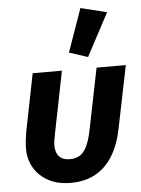

<svg xmlns="http://www.w3.org/2000/svg" viewBox="-57 -859 673 916"><g transform="rotate(-5 280.0 -401.5)"><path d="M249 -525 192 -239Q187 -213 184.5 -199.5Q182 -186 182 -174Q182 -138 199.5 -119.5Q217 -101 250 -101Q276 -101 295.5 -111.5Q315 -122 330 -150.5Q345 -179 356 -233L415 -525H555L494 -225Q478 -147 445 -94.5Q412 -42 362 -15Q312 12 245 12Q183 12 138.5 -12Q94 -36 70 -76.5Q46 -117 46 -166Q46 -187 48 -206Q50 -225 54 -249L109 -525ZM488 -784 379 -579 290 -608 363 -815Z"/></g></svg>

Font: IBM Plex Sans
Style: Bold Italic
Weight: 700
Italic angle: -11.31°
Designer: Mike Abbink, Paul van der Laan, Pieter van Rosmalen
Foundry: Bold Monday
Version: Version 3.201